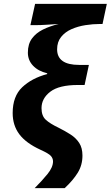

<svg xmlns="http://www.w3.org/2000/svg" viewBox="-20 -780 568 985"><path d="M158 185Q196 147 224 112.5Q252 78 252 48Q252 33 241.5 20.5Q231 8 187 -12Q113 -46 79 -91.5Q45 -137 45 -200Q45 -286 94 -332.5Q143 -379 222 -400V-404Q176 -415 149.5 -443Q123 -471 123 -510Q123 -554 144 -582.5Q165 -611 200.5 -628.5Q236 -646 281 -657Q246 -655 217.5 -653Q189 -651 162 -651H136L160 -760H528L506 -657H494Q457 -657 418.5 -651Q380 -645 347 -630.5Q314 -616 293.5 -590.5Q273 -565 273 -527Q273 -447 386 -447H436L414 -344H380Q283 -344 238 -309.5Q193 -275 193 -225Q193 -186 214.5 -166Q236 -146 280 -125Q314 -108 342 -90Q370 -72 386.5 -46.5Q403 -21 403 18Q403 67 379 106Q355 145 312 185Z"/></svg>

Font: BC Sans
Style: Bold Italic
Weight: 700
Italic angle: -12°
Designer: Monotype Design Team
Province of B.C.
Foundry: Monotype Imaging Inc.
Version: Version 2.000;GOOG;noto-source:20170915:90ef993387c0